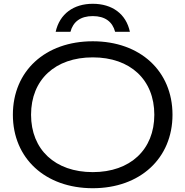

<svg xmlns="http://www.w3.org/2000/svg" viewBox="-20 -981 979 1014"><path d="M470 13C720 13 891 -145 891 -375C891 -606 720 -763 470 -763C219 -763 48 -606 48 -375C48 -145 219 13 470 13ZM470 -72C271 -72 144 -191 144 -375C144 -560 271 -678 470 -678C668 -678 795 -560 795 -375C795 -191 668 -72 470 -72ZM666 -813C646 -908 572 -961 470 -961C369 -961 295 -908 274 -813H352C366 -866 405 -896 470 -896C535 -896 574 -866 588 -813Z"/></svg>

Font: Bounded Light
Style: Regular
Weight: 300
Designer: Vlad Churkin
Version: Version 3.0